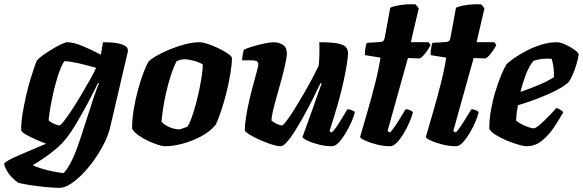

<svg xmlns="http://www.w3.org/2000/svg" viewBox="-86 -703 2802 923"><path d="M200 200Q176 200 138.5 196.5Q101 193 64 187.5Q27 182 2 176Q-32 151 -48 125.5Q-64 100 -66 85Q-64 78 -44 67Q-24 56 6 43Q36 30 70.5 15.5Q105 1 136 -12Q112 -21 85 -33Q58 -45 38 -56.5Q18 -68 16 -75Q15 -110 22 -153.5Q29 -197 39 -241Q49 -285 60.5 -322.5Q72 -360 80.5 -384.5Q89 -409 92 -413Q98 -421 117 -435Q136 -449 160.5 -464Q185 -479 206.5 -489.5Q228 -500 238 -500Q267 -500 311.5 -481.5Q356 -463 399 -440L409 -500Q419 -500 438.5 -499.5Q458 -499 479 -495Q500 -491 514.5 -483Q529 -475 529 -460Q529 -457 528.5 -454Q528 -451 527 -448L444 -93Q436 -57 416 -16.5Q396 24 369 62.5Q342 101 312 132Q282 163 253 181.5Q224 200 200 200ZM199 -100Q205 -100 221.5 -121Q238 -142 260 -175.5Q282 -209 304.5 -247Q327 -285 346.5 -319.5Q366 -354 376 -377Q326 -391 291.5 -399Q257 -407 224 -409Q214 -397 203 -368.5Q192 -340 182 -303.5Q172 -267 164.5 -230Q157 -193 152.5 -164.5Q148 -136 148 -124Q158 -115 174.5 -107.5Q191 -100 199 -100ZM220 129Q240 108 260 67Q280 26 303 -45L364 -233Q373 -259 379.5 -277Q386 -295 390 -301L385 -304Q363 -258 336 -207.5Q309 -157 282 -111.5Q255 -66 230 -35Q210 -10 181.5 14Q153 38 123.5 58Q94 78 71 91Q84 98 111 106.5Q138 115 168 121Q198 127 220 129Z M707 0Q696 0 673.5 -7Q651 -14 625.5 -26Q600 -38 579 -53Q558 -68 549 -84Q549 -128 557 -177.5Q565 -227 578 -273.5Q591 -320 604.5 -355.5Q618 -391 629 -408Q639 -419 666 -434.5Q693 -450 729 -465Q765 -480 803 -490Q841 -500 873 -500Q888 -500 912.5 -492Q937 -484 963 -471.5Q989 -459 1007.5 -446.5Q1026 -434 1029 -425Q1029 -394 1021.5 -349Q1014 -304 1002 -256Q990 -208 976 -166.5Q962 -125 950 -102Q922 -69 879 -46.5Q836 -24 790.5 -12Q745 0 707 0ZM774 -81Q779 -81 792 -85.5Q805 -90 815 -94Q825 -108 835 -136.5Q845 -165 855 -201Q865 -237 872.5 -274Q880 -311 884.5 -342.5Q889 -374 889 -393Q872 -404 845 -411Q818 -418 803 -418Q783 -418 763 -409Q746 -375 733 -333.5Q720 -292 711 -250.5Q702 -209 697 -174.5Q692 -140 690 -119Q697 -109 712 -100Q727 -91 744.5 -86Q762 -81 774 -81Z M1264 0Q1247 0 1219 -9Q1191 -18 1162 -31Q1133 -44 1113 -56.5Q1093 -69 1091 -75Q1091 -106 1097.5 -145.5Q1104 -185 1113.5 -225.5Q1123 -266 1133 -302Q1143 -338 1149.5 -362.5Q1156 -387 1156 -393Q1156 -405 1147.5 -409Q1139 -413 1125 -413H1078Q1078 -427 1081 -441.5Q1084 -456 1086 -464Q1100 -471 1128.5 -479.5Q1157 -488 1185.5 -494Q1214 -500 1228 -500Q1255 -500 1274 -487.5Q1293 -475 1293 -448Q1293 -429 1285.5 -395Q1278 -361 1267 -320.5Q1256 -280 1244.5 -240Q1233 -200 1226 -169Q1219 -138 1219 -124Q1228 -115 1244.5 -107.5Q1261 -100 1269 -100Q1275 -100 1292 -122.5Q1309 -145 1331 -180.5Q1353 -216 1376 -255.5Q1399 -295 1417.5 -330.5Q1436 -366 1446 -387Q1449 -412 1449.5 -444Q1450 -476 1449 -500Q1506 -500 1535.5 -494.5Q1565 -489 1576 -477.5Q1587 -466 1587 -448Q1587 -413 1566.5 -316Q1546 -219 1498 -73L1509 -66Q1520 -76 1533.5 -96Q1547 -116 1560.5 -139Q1574 -162 1584 -178Q1593 -178 1605.5 -173Q1618 -168 1620 -163Q1615 -142 1602.5 -114.5Q1590 -87 1574 -60.5Q1558 -34 1541.5 -17Q1525 0 1510 0Q1479 0 1447 -8Q1415 -16 1393 -26.5Q1371 -37 1368 -44L1416 -177Q1429 -215 1441 -248.5Q1453 -282 1460 -301L1455 -304Q1439 -270 1418.5 -229Q1398 -188 1375.5 -147.5Q1353 -107 1332 -73.5Q1311 -40 1293 -20Q1275 0 1264 0Z M1790 0Q1759 0 1726.5 -8Q1694 -16 1671 -26.5Q1648 -37 1645 -44Q1663 -106 1682.5 -173.5Q1702 -241 1718.5 -306.5Q1735 -372 1743 -426L1668 -438Q1668 -458 1671 -474Q1674 -490 1677 -497L1742 -501Q1753 -502 1757.5 -507Q1762 -512 1764 -524L1790 -666Q1807 -674 1841.5 -679Q1876 -684 1912 -682L1927 -663L1889 -500H1974L1984 -487Q1975 -468 1959.5 -448Q1944 -428 1932 -422L1875 -424L1777 -73L1789 -66Q1799 -76 1813 -96.5Q1827 -117 1840.5 -139.5Q1854 -162 1864 -178Q1874 -178 1885.5 -173Q1897 -168 1899 -163Q1894 -142 1882 -114.5Q1870 -87 1854 -60.5Q1838 -34 1821.5 -17Q1805 0 1790 0Z M2106 0Q2075 0 2042.5 -8Q2010 -16 1987 -26.5Q1964 -37 1961 -44Q1979 -106 1998.5 -173.5Q2018 -241 2034.5 -306.5Q2051 -372 2059 -426L1984 -438Q1984 -458 1987 -474Q1990 -490 1993 -497L2058 -501Q2069 -502 2073.5 -507Q2078 -512 2080 -524L2106 -666Q2123 -674 2157.5 -679Q2192 -684 2228 -682L2243 -663L2205 -500H2290L2300 -487Q2291 -468 2275.5 -448Q2260 -428 2248 -422L2191 -424L2093 -73L2105 -66Q2115 -76 2129 -96.5Q2143 -117 2156.5 -139.5Q2170 -162 2180 -178Q2190 -178 2201.5 -173Q2213 -168 2215 -163Q2210 -142 2198 -114.5Q2186 -87 2170 -60.5Q2154 -34 2137.5 -17Q2121 0 2106 0Z M2445 0Q2433 0 2408 -7Q2383 -14 2353.5 -26Q2324 -38 2299.5 -53Q2275 -68 2266 -84Q2266 -128 2274.5 -175.5Q2283 -223 2296.5 -266.5Q2310 -310 2324 -343.5Q2338 -377 2349 -394Q2359 -405 2384 -422.5Q2409 -440 2443 -458Q2477 -476 2515.5 -488Q2554 -500 2591 -500Q2607 -500 2631.5 -489Q2656 -478 2675.5 -464Q2695 -450 2696 -441Q2693 -421 2685.5 -395Q2678 -369 2668 -346Q2658 -323 2649 -310Q2631 -291 2589.5 -269.5Q2548 -248 2498 -229Q2448 -210 2404 -197Q2398 -164 2397 -152.5Q2396 -141 2395 -124Q2401 -117 2417.5 -108Q2434 -99 2452 -92.5Q2470 -86 2480 -86Q2487 -86 2500.5 -96.5Q2514 -107 2530.5 -123Q2547 -139 2562.5 -155Q2578 -171 2587 -183Q2596 -183 2608 -175.5Q2620 -168 2622 -163Q2603 -130 2578 -92Q2553 -54 2520 -27Q2487 0 2445 0ZM2416 -261Q2465 -278 2507 -296Q2549 -314 2577 -332V-345Q2577 -364 2574 -384.5Q2571 -405 2566 -420Q2560 -421 2554.5 -421Q2549 -421 2543 -421Q2508 -421 2478 -410Q2455 -380 2440.5 -341Q2426 -302 2416 -261Z"/></svg>

Font: Texturina Black
Style: Italic
Weight: 900
Italic angle: -11°
Designer: Guillermo Torres Carreño
Foundry: Omnibus-Type
Version: Version 1.002; ttfautohint (v1.8.3)